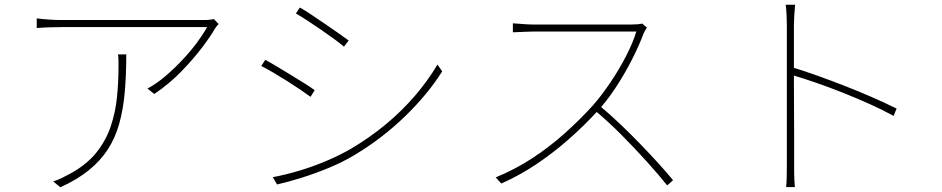

<svg xmlns="http://www.w3.org/2000/svg" viewBox="-20 -777 4000 815"><path d="M908 -675Q904 -671 900 -666Q896 -661 892 -655Q876 -626 839.5 -577.5Q803 -529 751.5 -475.5Q700 -422 635 -378L606 -401Q645 -422 683.5 -455Q722 -488 756.5 -525Q791 -562 817.5 -598Q844 -634 859 -662Q842 -662 802 -662Q762 -662 708 -662Q654 -662 593 -662Q532 -662 472.5 -662Q413 -662 363 -662Q313 -662 280.5 -662Q248 -662 241 -662Q216 -662 187.5 -661Q159 -660 136 -658V-699Q159 -696 187.5 -694Q216 -692 241 -692Q248 -692 281 -692Q314 -692 364 -692Q414 -692 473.5 -692Q533 -692 593 -692Q653 -692 706.5 -692Q760 -692 798 -692Q836 -692 851 -692Q856 -692 862.5 -692.5Q869 -693 876 -694Q883 -695 888 -696ZM516 -546Q516 -458 509.5 -385Q503 -312 486 -251.5Q469 -191 437.5 -142.5Q406 -94 356.5 -54Q307 -14 236 18L206 -7Q223 -12 244.5 -22.5Q266 -33 280 -41Q349 -79 389.5 -130Q430 -181 450 -240.5Q470 -300 476.5 -364Q483 -428 483 -491Q483 -504 483 -517.5Q483 -531 481 -546Z M1253 -745Q1273 -734 1302 -714.5Q1331 -695 1362.5 -673.5Q1394 -652 1420.5 -633.5Q1447 -615 1460 -605L1440 -579Q1425 -592 1399 -611Q1373 -630 1342.5 -651Q1312 -672 1283.5 -690.5Q1255 -709 1236 -720ZM1138 -25Q1192 -35 1250.5 -52.5Q1309 -70 1365.5 -94Q1422 -118 1469 -145Q1550 -193 1618 -249.5Q1686 -306 1741 -370Q1796 -434 1837 -503L1857 -474Q1796 -377 1699 -283Q1602 -189 1485 -119Q1435 -89 1377 -65Q1319 -41 1262 -23Q1205 -5 1156 6ZM1106 -523Q1125 -513 1155 -495Q1185 -477 1217 -457.5Q1249 -438 1276 -421Q1303 -404 1316 -394L1298 -366Q1282 -378 1255.5 -396Q1229 -414 1198 -433.5Q1167 -453 1138 -470Q1109 -487 1089 -497Z M2726 -660Q2723 -656 2718.5 -648Q2714 -640 2712 -635Q2693 -584 2662 -523Q2631 -462 2593 -404.5Q2555 -347 2515 -304Q2460 -244 2396 -187.5Q2332 -131 2260.5 -82.5Q2189 -34 2108 2L2084 -24Q2165 -57 2238 -104.5Q2311 -152 2376.5 -210.5Q2442 -269 2498 -331Q2533 -371 2570 -425.5Q2607 -480 2637 -538Q2667 -596 2681 -643Q2674 -643 2640.5 -643Q2607 -643 2559.5 -643Q2512 -643 2459.5 -643Q2407 -643 2359.5 -643Q2312 -643 2280 -643Q2248 -643 2241 -643Q2226 -643 2206.5 -642Q2187 -641 2172 -640.5Q2157 -640 2157 -640V-678Q2157 -678 2171.5 -677Q2186 -676 2205.5 -674.5Q2225 -673 2241 -673Q2248 -673 2278.5 -673Q2309 -673 2354 -673Q2399 -673 2448.5 -673Q2498 -673 2543.5 -673Q2589 -673 2620.5 -673Q2652 -673 2660 -673Q2676 -673 2687 -674Q2698 -675 2706 -677ZM2528 -326Q2571 -290 2614 -249Q2657 -208 2698 -165.5Q2739 -123 2774.5 -84Q2810 -45 2837 -12L2812 10Q2777 -34 2726.5 -90Q2676 -146 2619.5 -203Q2563 -260 2508 -306Z M3320 -81Q3320 -90 3320 -130.5Q3320 -171 3320 -230.5Q3320 -290 3320 -357Q3320 -424 3320 -487.5Q3320 -551 3320 -599.5Q3320 -648 3320 -669Q3320 -685 3319 -711Q3318 -737 3315 -757H3355Q3353 -738 3351.5 -710.5Q3350 -683 3350 -669Q3350 -619 3350 -557.5Q3350 -496 3350 -432Q3350 -368 3350.5 -307.5Q3351 -247 3351 -198Q3351 -149 3351 -117.5Q3351 -86 3351 -81Q3351 -63 3351 -45.5Q3351 -28 3352 -12Q3353 4 3354 17H3317Q3319 -2 3319.5 -28.5Q3320 -55 3320 -81ZM3344 -491Q3393 -476 3450.5 -455.5Q3508 -435 3568 -411.5Q3628 -388 3684 -363.5Q3740 -339 3786 -316L3773 -285Q3730 -309 3673.5 -334.5Q3617 -360 3556.5 -384Q3496 -408 3440.5 -427Q3385 -446 3344 -458Z"/></svg>

Font: Noto Sans TC
Style: Regular
Weight: 100
Designer: Ryoko NISHIZUKA 西塚涼子 (kana, bopomofo & ideographs); Paul D. Hunt (Latin, Greek & Cyrillic); Sandoll Communications 산돌커뮤니
Foundry: Adobe
Version: Version 2.004;hotconv 1.0.118;makeotfexe 2.5.65603